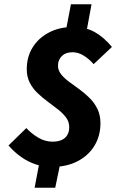

<svg xmlns="http://www.w3.org/2000/svg" viewBox="-20 -774 554 904"><path d="M223 12Q185 12 148.5 0Q112 -12 79.5 -35Q47 -58 20 -89L104 -171Q128 -145 160 -126Q192 -107 227 -107Q253 -107 270.5 -115Q288 -123 297 -138.5Q306 -154 306 -175Q306 -200 291.5 -220Q277 -240 254 -258Q231 -276 206 -294.5Q181 -313 158 -334.5Q135 -356 120.5 -384Q106 -412 106 -448Q106 -506 133.5 -550.5Q161 -595 210.5 -621Q260 -647 325 -647Q383 -647 426 -623Q469 -599 507 -553L421 -472Q400 -496 374.5 -512Q349 -528 321 -528Q289 -528 271 -510Q253 -492 253 -465Q253 -443 267.5 -424.5Q282 -406 304.5 -389.5Q327 -373 352.5 -354.5Q378 -336 401 -313.5Q424 -291 438.5 -261.5Q453 -232 453 -194Q453 -134 424.5 -87.5Q396 -41 344.5 -14.5Q293 12 223 12ZM143 110 173 -49H273L240 110ZM286 -608 314 -754H411L384 -608Z"/></svg>

Font: Source Sans 3 ExtraBold
Style: Italic
Weight: 800
Italic angle: -11°
Version: Version 3.052;hotconv 1.1.0;makeotfexe 2.6.0